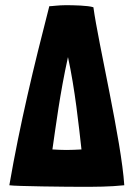

<svg xmlns="http://www.w3.org/2000/svg" viewBox="-20 -720 514 740"><path d="M340 -692C319 -699 262 -700 233 -700C205 -700 181 -696 170 -696C110 -463 57 -243 16 -6C38 -2 241 0 291 0C349 0 401 0 459 -6C448 -177 359 -552 340 -692ZM182 -144C195 -233 211 -360 242 -500C269 -377 284 -233 294 -144C274 -143 255 -142 236 -142C218 -142 200 -143 182 -144Z"/></svg>

Font: HEYCLAY
Style: Regular
Weight: 400
Designer: Marcelo Magalhaes
Foundry: Marcelo Magalhães
Version: Version 1.300;hotconv 1.0.109;makeotfexe 2.5.65596